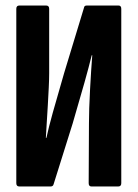

<svg xmlns="http://www.w3.org/2000/svg" viewBox="-20 -675 498 695"><path d="M50 0Q39 0 39 -12V-643Q39 -655 50 -655H147Q158 -655 158 -643V-410Q158 -389 156.5 -358Q155 -327 153 -292.5Q151 -258 149 -227Q147 -196 146 -176H148Q156 -213 171 -267Q186 -321 212 -410L284 -647Q285 -655 294 -655H409Q419 -655 419 -643V-12Q419 0 408 0H311Q301 0 301 -12L302 -228Q302 -251 303 -283.5Q304 -316 306 -351.5Q308 -387 310 -419.5Q312 -452 314 -475H312Q302 -434 286 -377Q270 -320 243 -228L174 -8Q172 0 163 0Z"/></svg>

Font: Sofia Sans Extra Condensed ExtraBold
Style: Regular
Weight: 800
Designer: Botio Nikoltchev, Ani Petrova
Foundry: lettersoup
Version: Version 4.101; ttfautohint (v1.8.4.7-5d5b)